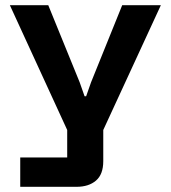

<svg xmlns="http://www.w3.org/2000/svg" viewBox="-20 -553 658 740"><path d="M58 167V54H239V-52L18 -533H166L287 -236L306 -182H312L331 -236L451 -533H600L378 -52V68Q378 119 350 143Q322 167 275 167Z"/></svg>

Font: Hubot Sans SemiBold
Style: Regular
Weight: 600
Designer: Deni Anggara
Foundry: GitHub, Inc., Subsidiary of Microsoft Corporation
Version: Version 2.000